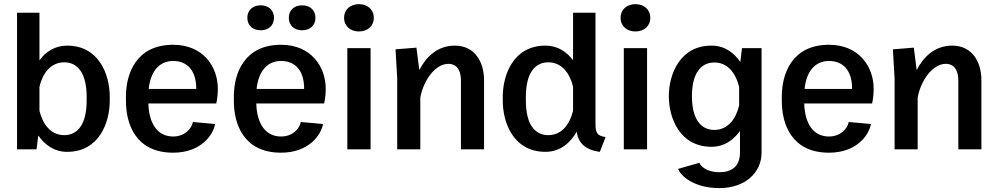

<svg xmlns="http://www.w3.org/2000/svg" viewBox="-20 -738 4923 949"><path d="M522.5 -259.2C522.5 -370.8 468.3 -512.5 311.7 -512.5C250.8 -512.5 205.8 -481.7 175 -440V-675H64.2V0H160.8L169.2 -68.3C200.8 -23.3 246.7 12.5 311.7 12.5C468.3 12.5 522.5 -129.2 522.5 -240.8ZM175 -309.2C190.8 -375.8 230.8 -430 297.5 -430C365 -430 408.3 -375 408.3 -259.2V-240.8C408.3 -125 365 -70 297.5 -70C230.8 -70 190.8 -124.2 175 -190.8Z M602.5 -239.2C602.5 -126.7 649.2 16.7 835.8 16.7C972.5 16.7 1033.3 -70 1043.3 -125L933.3 -135C927.5 -102.5 893.3 -63.3 835.8 -63.3C762.5 -63.3 716.7 -120.8 713.3 -226.7H1049.2H1050L1049.2 -227.5C1054.2 -250.8 1056.7 -275 1056.7 -299.2C1056.7 -407.5 985 -516.7 835.8 -516.7C652.5 -516.7 602.5 -373.3 602.5 -260.8ZM715 -298.3C724.2 -387.5 769.2 -436.7 835.8 -436.7C900 -436.7 950 -395.8 950 -299.2V-298.3Z M1268.3 -711.7C1230 -711.7 1202.5 -688.3 1202.5 -650C1202.5 -611.7 1230 -588.3 1268.3 -588.3C1306.7 -588.3 1334.2 -611.7 1334.2 -650C1334.2 -688.3 1306.7 -711.7 1268.3 -711.7ZM1473.3 -711.7C1435 -711.7 1407.5 -688.3 1407.5 -650C1407.5 -611.7 1435 -588.3 1473.3 -588.3C1511.7 -588.3 1539.2 -611.7 1539.2 -650C1539.2 -688.3 1511.7 -711.7 1473.3 -711.7ZM1135.8 -239.2C1135.8 -126.7 1182.5 16.7 1369.2 16.7C1505.8 16.7 1566.7 -70 1576.7 -125L1466.7 -135C1460.8 -102.5 1426.7 -63.3 1369.2 -63.3C1295.8 -63.3 1250 -120.8 1246.7 -226.7H1582.5H1583.3L1582.5 -227.5C1587.5 -250.8 1590 -275 1590 -299.2C1590 -407.5 1518.3 -516.7 1369.2 -516.7C1185.8 -516.7 1135.8 -373.3 1135.8 -260.8ZM1248.3 -298.3C1257.5 -387.5 1302.5 -436.7 1369.2 -436.7C1433.3 -436.7 1483.3 -395.8 1483.3 -299.2V-298.3Z M1696.7 0H1811.7V-500H1696.7ZM1754.2 -717.5C1712.5 -717.5 1680.8 -691.7 1680.8 -650C1680.8 -608.3 1712.5 -582.5 1754.2 -582.5C1795.8 -582.5 1827.5 -608.3 1827.5 -650C1827.5 -691.7 1795.8 -717.5 1754.2 -717.5Z M1943.3 0H2057.5V-255.8C2073.3 -341.7 2131.7 -422.5 2196.7 -422.5C2225 -422.5 2258.3 -406.7 2258.3 -338.3V0H2372.5V-342.5C2372.5 -429.2 2328.3 -512.5 2228.3 -512.5C2141.7 -512.5 2085.8 -456.7 2052.5 -391.7L2038.3 -502.5L1935 -494.2L1943.3 -350Z M2465 -240.8C2465 -129.2 2519.2 12.5 2675.8 12.5C2750 12.5 2800 -33.3 2830.8 -87.5C2839.2 -9.2 2906.7 7.5 2945 12.5L2973.3 -60.8C2932.5 -65.8 2923.3 -81.7 2923.3 -124.2V-675H2812.5V-440C2781.7 -481.7 2736.7 -512.5 2675.8 -512.5C2519.2 -512.5 2465 -370.8 2465 -259.2ZM2812.5 -309.2V-190.8C2796.7 -124.2 2756.7 -70 2690 -70C2622.5 -70 2579.2 -125 2579.2 -240.8V-259.2C2579.2 -375 2622.5 -430 2690 -430C2756.7 -430 2796.7 -375.8 2812.5 -309.2Z M3063.3 0H3178.3V-500H3063.3ZM3120.8 -717.5C3079.2 -717.5 3047.5 -691.7 3047.5 -650C3047.5 -608.3 3079.2 -582.5 3120.8 -582.5C3162.5 -582.5 3194.2 -608.3 3194.2 -650C3194.2 -691.7 3162.5 -717.5 3120.8 -717.5Z M3285.8 -262.5C3285.8 -155 3340 -12.5 3496.7 -12.5C3560.8 -12.5 3605.8 -46.7 3637.5 -90.8V16.7C3637.5 85 3595.8 113.3 3535.8 113.3C3473.3 113.3 3443.3 83.3 3436.7 66.7L3331.7 96.7C3345 132.5 3410.8 191.7 3535.8 191.7C3663.3 191.7 3744.2 115 3744.2 16.7V-500H3647.5L3639.2 -431.7C3607.5 -477.5 3561.7 -512.5 3496.7 -512.5C3340 -512.5 3285.8 -370 3285.8 -262.5ZM3633.3 -308.3V-216.7C3617.5 -150 3577.5 -95.8 3510.8 -95.8C3443.3 -95.8 3400 -150.8 3400 -262.5C3400 -374.2 3443.3 -429.2 3510.8 -429.2C3577.5 -429.2 3617.5 -375 3633.3 -308.3Z M3844.2 -239.2C3844.2 -126.7 3890.8 16.7 4077.5 16.7C4214.2 16.7 4275 -70 4285 -125L4175 -135C4169.2 -102.5 4135 -63.3 4077.5 -63.3C4004.2 -63.3 3958.3 -120.8 3955 -226.7H4290.8H4291.7L4290.8 -227.5C4295.8 -250.8 4298.3 -275 4298.3 -299.2C4298.3 -407.5 4226.7 -516.7 4077.5 -516.7C3894.2 -516.7 3844.2 -373.3 3844.2 -260.8ZM3956.7 -298.3C3965.8 -387.5 4010.8 -436.7 4077.5 -436.7C4141.7 -436.7 4191.7 -395.8 4191.7 -299.2V-298.3Z M4401.7 0H4515.8V-255.8C4531.7 -341.7 4590 -422.5 4655 -422.5C4683.3 -422.5 4716.7 -406.7 4716.7 -338.3V0H4830.8V-342.5C4830.8 -429.2 4786.7 -512.5 4686.7 -512.5C4600 -512.5 4544.2 -456.7 4510.8 -391.7L4496.7 -502.5L4393.3 -494.2L4401.7 -350Z"/></svg>

Font: Boon SemiBold
Style: Regular
Weight: 600
Designer: Sungsit Sawaiwan
Foundry: FontUni
Version: Version 2.0